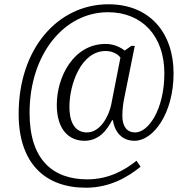

<svg xmlns="http://www.w3.org/2000/svg" viewBox="-20 -734 885 896"><path d="M381 142C493 142 577 92 636 44L617 16C565 58 489 103 388 103C227 103 118 12 118 -207C118 -482 280 -677 484 -677C642 -677 747 -567 747 -392C747 -224 673 -116 611 -116C573 -116 551 -143 551 -193C551 -218 554 -249 560 -277L609 -520H593L562 -498C543 -513 511 -529 473 -529C323 -529 245 -375 245 -245C245 -129 302 -77 374 -77C441 -77 479 -126 503 -173H507C516 -115 551 -77 608 -77C695 -77 790 -204 790 -392C790 -577 682 -714 486 -714C249 -714 67 -506 67 -203C67 30 192 142 381 142ZM386 -116C337 -116 304 -152 304 -236C304 -340 358 -496 473 -496C505 -496 531 -481 542 -465L499 -246C488 -192 448 -116 386 -116Z"/></svg>

Font: Noto Serif Georgian SemiCondensed Light
Style: Regular
Weight: 300
Width: 4
Designer: Monotype Design Team, Akaki Razmadze
Foundry: Google LLC
Version: Version 2.003